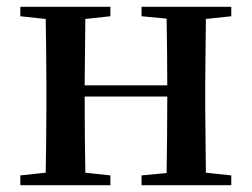

<svg xmlns="http://www.w3.org/2000/svg" viewBox="-20 -547 744 567"><path d="M398 -499 472 -492C473 -437 474 -356 474 -295H230L232 -491L306 -499V-527H40V-499L115 -491C116 -435 117 -351 117 -296V-232C117 -177 116 -93 115 -37L40 -29V0H306V-29L232 -37C231 -93 230 -181 230 -262H474C474 -180 473 -93 472 -36L398 -29V0H663V-29L588 -37L586 -232V-296L588 -491L663 -499V-527H398Z"/></svg>

Font: Noto Serif CJK JP SemiBold
Style: Regular
Weight: 600
Designer: Ryoko NISHIZUKA 西塚涼子 (kana & ideographs); Frank Grießhammer (Latin, Greek & Cyrillic); Wenlong ZHANG 张文龙 (bopomofo); San
Foundry: Adobe
Version: Version 2.001;hotconv 1.1.0;makeotfexe 2.6.0